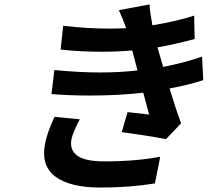

<svg xmlns="http://www.w3.org/2000/svg" viewBox="-20 -800 996 872"><path d="M227.6 -269.2 342.7 -258.2Q329.5 -235.1 318.4 -208.8Q307.2 -182.5 304.3 -165.8Q300.4 -143.1 306.3 -125.5Q312.1 -108 329 -94.5Q345.9 -81 377.3 -74Q408.7 -67.1 454.2 -67.1Q597.3 -67.1 707.7 -88.1L683.6 33Q570 51.8 436.4 51.8Q300.8 51.8 234 3.9Q167.3 -44 183.2 -139.9Q192.5 -195 227.6 -269.2ZM897.7 -543 903.1 -436.1Q842.3 -415.5 750 -398.1Q779.8 -300.1 802.6 -240.1L733.7 -168Q649.9 -184.3 533 -199.9L559.3 -290.8Q563.9 -290.1 657.3 -279.8L630.7 -378.9Q518.8 -366.1 391.7 -366.1Q293 -366.1 213.8 -372.9L226.9 -481.9Q339.8 -470.9 433.9 -470.9Q525.2 -470.9 604.4 -480.1L580.6 -571Q514.9 -565 441.4 -565Q342 -565 255.3 -574.9L267 -682.9Q377.1 -670.1 478 -670.1Q512.1 -670.1 552.2 -671.9L552.6 -672.9Q541.5 -706 519.9 -753.9L659.1 -779.8Q660.2 -748.9 672.2 -685Q781.2 -703.1 861.9 -729L864 -622.9Q769.9 -597.7 695 -584.9L721.2 -496.1Q824.2 -516.7 897.7 -543Z"/></svg>

Font: Karasuma Gothic
Style: Bold Italic
Weight: 700
Italic angle: 9.39998°
Designer: Rasmus Andersson / Ryoko Nishizuka
Foundry: Genbu
Version: Version 1.00